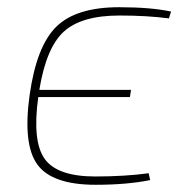

<svg xmlns="http://www.w3.org/2000/svg" viewBox="-20 -504 520 532"><path d="M454 -472 448 -453Q388 -461 311 -461Q206 -461 157 -416.5Q108 -372 89 -255H343L340 -235H86Q69 -112 104 -63.5Q139 -15 244 -15Q326 -15 392 -24L396 -5Q332 8 245 8Q125 8 84 -47.5Q43 -103 62 -240Q81 -376 136 -430Q191 -484 310 -484Q398 -484 454 -472Z"/></svg>

Font: Exo 2.0 Thin
Style: Italic
Weight: 250
Italic angle: -8°
Designer: Natanael Gama
Version: Version 1.001;PS 001.001;hotconv 1.0.70;makeotf.lib2.5.58329